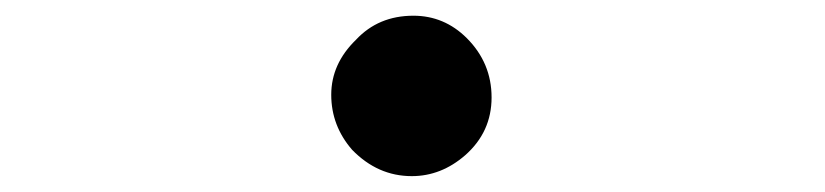

<svg xmlns="http://www.w3.org/2000/svg" viewBox="-20 -470 1040 242"><path d="M566.4 -274.4Q599.6 -303.7 599.6 -347.2Q599.6 -390.6 568.4 -421.9Q540 -450.2 501 -450.2Q457 -450.2 428.7 -419.9Q397.5 -389.6 397.5 -350.6Q397.5 -311.5 423.8 -281.2Q456.1 -248 499 -248Q536.1 -248 566.4 -274.4Z"/></svg>

Font: FakePearl
Style: Light
Weight: 350
Version: Version 1.2